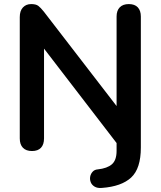

<svg xmlns="http://www.w3.org/2000/svg" viewBox="-20 -733 788 942"><path d="M480 189Q458 191 444 182.5Q430 174 425 160.5Q420 147 422.5 133.5Q425 120 434.5 109.5Q444 99 460 98Q506 93 529 73Q552 53 552 7V-51L576 0L171 -527H196V-54Q196 -24 181 -8Q166 8 137 8Q108 8 92.5 -8Q77 -24 77 -54V-649Q77 -680 92.5 -696.5Q108 -713 133 -713Q156 -713 167.5 -704.5Q179 -696 195 -676L578 -179H552V-652Q552 -681 567.5 -697Q583 -713 612 -713Q641 -713 656 -697Q671 -681 671 -652V-9Q671 94 623.5 138Q576 182 480 189Z"/></svg>

Font: Nunito
Style: Bold
Weight: 700
Designer: Vernon Adams
Foundry: Vernon Adams
Version: Version 3.602